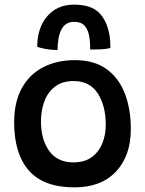

<svg xmlns="http://www.w3.org/2000/svg" viewBox="-20 -793 626 827"><path d="M300.5 14Q168.5 14 104.8 -58Q41 -130 41 -266Q41 -353.5 73.8 -413Q106.5 -472.5 165.5 -503.2Q224.5 -534 303 -534Q384.5 -534 437.8 -496.2Q491 -458.5 517.2 -391.5Q543.5 -324.5 543.5 -236.5Q543.5 -122.5 479.8 -54.2Q416 14 300.5 14ZM296 -93.5Q344.5 -93.5 375.2 -116.2Q406 -139 420.8 -175.8Q435.5 -212.5 435.5 -255Q435.5 -337.5 401 -390.8Q366.5 -444 297 -444Q249.5 -444 218.2 -420.8Q187 -397.5 171.8 -358.2Q156.5 -319 156.5 -270Q156.5 -192 192 -142.8Q227.5 -93.5 296 -93.5ZM140.5 -591.5Q140.5 -673.5 183.5 -723.2Q226.5 -773 298.5 -773Q372 -773 407 -737.8Q442 -702.5 452.5 -636.5Q454 -625 454.8 -612.5Q455.5 -600 455.5 -586.5Q439 -581.5 413 -580.5Q387 -579.5 368.5 -579.5Q368.5 -611 365 -633Q360 -664.5 344.8 -681.8Q329.5 -699 299.5 -699Q262 -699 245 -666.8Q228 -634.5 228 -577.5Q200.5 -577.5 176.8 -582Q153 -586.5 140.5 -591.5Z"/></svg>

Font: Grandstander Medium
Style: Regular
Weight: 500
Designer: Tyler Finck
Foundry: Etcetera Type Co
Version: Version 1.200; ttfautohint (v1.8.3)